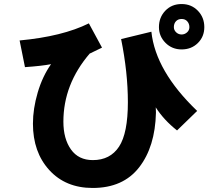

<svg xmlns="http://www.w3.org/2000/svg" viewBox="-20 -888 1040 942"><path d="M76.2 -689.5Q286.1 -709 416 -773.4L480.5 -654.3L419.9 -625Q291 -474.6 291 -291Q291 -207 328.1 -154.8Q365.2 -102.5 435.5 -102.5Q520.5 -102.5 564 -168.5Q607.4 -234.4 607.4 -386.7Q607.4 -532.2 574.2 -696.3L722.7 -732.4Q743.2 -539.1 947.3 -343.8L848.6 -248Q783.2 -299.8 744.1 -361.3Q744.1 -359.4 744.6 -352.1Q745.1 -344.7 745.1 -335Q741.2 -168 662.6 -66.9Q584 34.2 434.6 34.2Q301.8 34.2 221.7 -53.7Q141.6 -141.6 141.6 -281.2Q141.6 -354.5 165 -434.1Q188.5 -513.7 230.5 -573.2Q186.5 -564.5 102.5 -558.6ZM833 -754.9Q833 -740.2 844.2 -729.5Q855.5 -718.8 871.1 -718.8Q885.7 -718.8 897.5 -729Q909.2 -739.3 909.2 -754.9Q909.2 -771.5 898.9 -783.2Q888.7 -794.9 871.1 -794.9Q853.5 -794.9 843.3 -783.7Q833 -772.5 833 -754.9ZM759.8 -754.9Q759.8 -802.7 791 -835.4Q822.3 -868.2 871.1 -868.2Q918.9 -868.2 950.7 -835.4Q982.4 -802.7 982.4 -754.9Q982.4 -708 950.7 -676.8Q918.9 -645.5 871.1 -645.5Q824.2 -645.5 792 -677.7Q759.8 -710 759.8 -754.9Z"/></svg>

Font: Gothic A1 Black
Style: Regular
Weight: 900
Version: Version 2.50